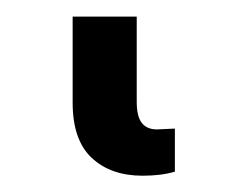

<svg xmlns="http://www.w3.org/2000/svg" viewBox="-20 23 298 231"><path d="M67.4 146.5V43H144.5V145.5Q144.5 163.1 150.6 170.9Q156.7 178.7 168.9 178.7L190.4 177.7V229.5Q174.3 234.4 151.4 234.4Q113.3 234.4 90.3 212.9Q67.4 191.4 67.4 146.5Z"/></svg>

Font: Pretendard Std Medium
Style: Regular
Weight: 500
Designer: Base glyphs from Inter by Rasmus Andersson; Hangeul glyphs from Noto Sans CJK(Source Han Sans) by Jang Soo-young and Kan
Foundry: Kil Hyung-jin
Version: Version 1.309